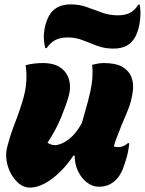

<svg xmlns="http://www.w3.org/2000/svg" viewBox="-20 -844 662 877"><path d="M97 -546Q114 -551 134.5 -553.5Q155 -556 176 -556Q227 -556 256.5 -535Q286 -514 295.5 -480Q305 -446 294 -406Q284 -369 260 -310Q236 -251 197 -192Q203 -188 212 -184.5Q221 -181 231 -181Q257 -181 291.5 -206Q326 -231 354 -282Q370 -338 382 -382Q394 -426 399.5 -465.5Q405 -505 401 -548Q413 -551 426.5 -553.5Q440 -556 454 -556Q509 -556 539 -538.5Q569 -521 580 -492.5Q591 -464 587 -430Q581 -378 558 -326Q535 -274 515 -220Q506 -199 500 -175Q508 -172 520 -172Q544 -172 564 -190H570Q570 -183 567.5 -166.5Q565 -150 560 -130Q550 -95 541 -72Q532 -49 518 -32Q503 -13 481.5 -2Q460 9 432 9Q402 9 376.5 -11Q351 -31 336 -63Q321 -95 321 -133H315Q289 -93 255 -59.5Q221 -26 185 -6.5Q149 13 117 13Q90 13 68 -4.5Q46 -22 30.5 -50Q15 -78 10 -110.5Q5 -143 13 -173Q28 -231 50 -287Q72 -343 88 -400Q99 -441 100.5 -479Q102 -517 97 -546ZM518 -774Q550 -774 572 -784.5Q594 -795 612 -823H618Q621 -807 621.5 -790Q622 -773 620 -755Q615 -708 598 -676Q582 -647 557.5 -634.5Q533 -622 498 -622Q458 -622 424.5 -634.5Q391 -647 358.5 -660Q326 -673 289 -673Q255 -673 232.5 -661Q210 -649 193 -624H187Q183 -638 181 -656.5Q179 -675 181 -694Q183 -714 188 -732.5Q193 -751 203 -770Q232 -824 303 -824Q343 -824 377 -811.5Q411 -799 445.5 -786.5Q480 -774 518 -774Z"/></svg>

Font: Recursive Sn Csl St Blk
Style: Italic
Weight: 900
Italic angle: -15°
Version: Version 1.079;hotconv 1.0.112;makeotfexe 2.5.65598; ttfautoh